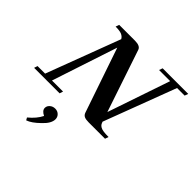

<svg xmlns="http://www.w3.org/2000/svg" viewBox="-268 -878 1406 1406"><g transform="rotate(45 435.5 -175.0)"><path d="M-31.2 0 -22.5 -26.9H55.7L271.5 -599.6Q261.7 -617.7 241.2 -626.7Q220.7 -635.7 177.2 -635.7L187 -663.1H350.1Q405.3 -663.1 415 -632.3L577.1 -150.4L742.2 -635.7H627L636.7 -663.1H901.9L892.1 -635.7H813.5L602.1 -75.7Q606.9 -62 611.6 -54.7Q616.2 -47.4 627.7 -40.3Q639.2 -33.2 659.4 -30.3Q679.7 -27.3 712.4 -27.3L703.1 0H533.2Q503.9 0 488.5 -7.3Q473.1 -14.6 466.8 -32.2L294.9 -535.2L127 -26.9H241.7L232.9 0ZM199.7 313 189 293.9Q244.1 249 269.5 197.8Q231.4 179.2 231.4 151.9Q231.4 131.3 248.5 116.5Q265.6 101.6 289.6 101.6Q314 101.6 330.1 117.2Q346.2 132.8 346.2 155.8Q346.2 198.7 293.5 247.6Q240.7 299.3 199.7 313Z"/></g></svg>

Font: Elstob 18pt
Style: Bold Italic
Weight: 700
Italic angle: -20°
Designer: Peter S. Baker
Version: Version 1.015